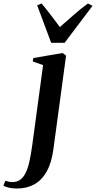

<svg xmlns="http://www.w3.org/2000/svg" viewBox="-146 -829 552 1103"><path d="M161 26.5Q150.5 106 122.2 156.2Q94 206.5 50.8 230.2Q7.5 254 -47.5 254Q-72 254 -92.8 249.8Q-113.5 245.5 -126.5 237.5L-115.5 209.5Q-107 212.5 -96.2 214.8Q-85.5 217 -75.5 217Q-49.5 217 -31.2 204.5Q-13 192 0.2 166.2Q13.5 140.5 22.5 100.8Q31.5 61 39 7L101.5 -455L42 -476L45.5 -495.5L213.5 -524.5L233.5 -509.5ZM148 -583 67.5 -798.5 92.5 -809Q117.5 -780 144.2 -744.8Q171 -709.5 198 -673.5Q237 -707 275.8 -741.8Q314.5 -776.5 359 -809L385.5 -795.5L225 -583Z"/></svg>

Font: Merriweather 120pt SemiBold
Style: Italic
Weight: 600
Italic angle: -7.8°
Version: Version 2.101